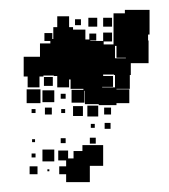

<svg xmlns="http://www.w3.org/2000/svg" viewBox="-20 -271 343 389"><path d="M60 -94H36V-116H28V-156H61V-183H82V-188H70V-204H86V-192H88V-216H96V-238H120V-216H128V-211H153V-191H161V-203H175V-189H163V-188H189V-205H207V-187H190V-181H210V-214V-244H233V-251H283V-201H280V-189H281V-143H245V-119H243V-91H216V-90H242V-62H216V-58H180V-60H152V-87H151V-63H125V-89H149V-91H123V-110H120V-94H96V-117H89V-118H68V-116H60ZM177 -217H159V-235H177ZM207 -217H189V-235H207ZM144 -220H132V-232H144ZM216 -154V-178H213V-153H235V-154ZM209 -95H187V-94H213V-119H211V-120H189V-117H209ZM87 -97H69V-115H87ZM62 -62H34V-90H62ZM90 -64H66V-88H90ZM113 -71H103V-81H113ZM179 -35H157V-57H179ZM148 -36H128V-56H148ZM205 -39H191V-53H205ZM85 -39H71V-53H85ZM112 -42H104V-50H112ZM52 -42H44V-50H52ZM204 -10H192V-22H204ZM172 -12H164V-20H172ZM174 20H162V8H174ZM113 19H103V9H113ZM51 17H45V11H51ZM162 98H114V82H100V66H114V54H98V34H118V50H129V35H147V23H189V65H162ZM90 56H66V32H90ZM52 48H44V40H52ZM56 82H40V66H56ZM80 76H76V72H80Z"/></svg>

Font: Rubik Storm
Style: Regular
Weight: 400
Designer: Hubert and Fischer, NaN
Foundry: Hubert and Fischer, NaN
Version: Version 2.201